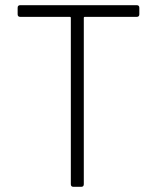

<svg xmlns="http://www.w3.org/2000/svg" viewBox="-20 -720 605 740"><path d="M253 -10V-651Q253 -655 249 -655H58Q48 -655 48 -665V-690Q48 -700 58 -700H507Q517 -700 517 -690V-665Q517 -655 507 -655H307Q303 -655 303 -651V-10Q303 0 293 0H263Q253 0 253 -10Z"/></svg>

Font: Barlow GEO Light
Style: Regular
Weight: 300
Designer: Jeremy Tribby
Foundry: Tribby Type
Version: Version 1.408